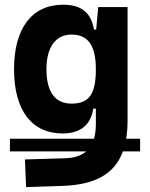

<svg xmlns="http://www.w3.org/2000/svg" viewBox="-20 -547 626 801"><path d="M21.5 84.5H339.8C318.8 102.5 289.6 112.3 250 113.3L84 118.2L88.9 233.4L240.2 228.5C377.4 224.1 458.5 178.7 492.7 84.5H564.5V31.7H506.3C510.3 8.3 512.2 -17.6 512.2 -45.9V-517.6H389.6L381.3 -423.8H372.1C359.9 -493.2 321.3 -527.3 242.7 -527.3C113.3 -527.3 38.6 -429.2 38.6 -258.3C38.6 -85.4 113.3 9.8 241.7 9.8C314 9.8 358.9 -24.9 369.1 -93.8H379.9V-30.3C379.9 -6.8 377.4 14.2 372.1 31.7H21.5ZM379.9 -258.3C379.9 -157.7 354 -114.7 278.8 -114.7C210 -114.7 173.8 -163.1 173.8 -258.3C173.8 -350.1 211.9 -402.8 278.8 -402.8C346.2 -402.8 379.9 -358.4 379.9 -258.3Z"/></svg>

Font: CaskaydiaCove Nerd Font
Style: Bold
Weight: 700
Designer: Aaron Bell
Foundry: Saja Typeworks
Version: Version 2111.1;Nerd Fonts 2.3.0